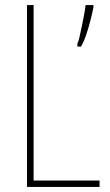

<svg xmlns="http://www.w3.org/2000/svg" viewBox="-20 -734 431 754"><path d="M86 0V-714H112V-25H371V0ZM347 -705Q343 -685 335.5 -655.5Q328 -626 318.5 -597.5Q309 -569 298 -551H284V-563Q288 -570 292.5 -590Q297 -610 302 -634Q307 -658 311 -680Q315 -702 316 -714H347Z"/></svg>

Font: Noto Sans Telugu Condensed Thin
Style: Regular
Weight: 100
Width: 3
Designer: Jelle Bosma - Monotype Design Team
Foundry: Monotype Imaging Inc.
Version: Version 2.005; ttfautohint (v1.8.4.7-5d5b)